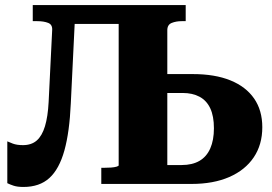

<svg xmlns="http://www.w3.org/2000/svg" viewBox="-20 -730 1080 762"><path d="M246 -710H542V-635H246ZM173 -325 187 -609Q189 -632 171.5 -639Q154 -646 128 -646H110V-710H280L261 -320Q256 -206 235.5 -132.5Q215 -59 176 -23.5Q137 12 73 12Q49 12 34 7Q19 2 9 -3V-169Q15 -166 31 -160Q47 -154 71 -154Q105 -154 126 -172.5Q147 -191 158.5 -229Q170 -267 173 -325ZM740 0H382V-64H391Q407 -64 420.5 -65Q434 -66 442.5 -68.5Q451 -71 451 -74V-710H717V-646H701Q679 -646 661.5 -639Q644 -632 644 -610V-75H701Q743 -75 771.5 -91.5Q800 -108 814.5 -141Q829 -174 829 -221Q829 -269 814.5 -300Q800 -331 772 -346Q744 -361 705 -361H612V-436H745Q833 -436 894.5 -411Q956 -386 988.5 -339Q1021 -292 1021 -225Q1021 -156 987 -105.5Q953 -55 890 -27.5Q827 0 740 0Z"/></svg>

Font: Roboto Serif 36pt
Style: Bold
Weight: 700
Version: Version 1.008